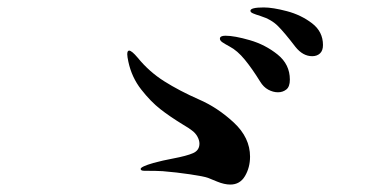

<svg xmlns="http://www.w3.org/2000/svg" viewBox="-20 -639 1040 516"><path d="M774 -513Q745 -551 727 -569Q709 -587 680 -596Q667 -600 660 -603Q653 -606 653 -610Q653 -619 689 -619Q713 -619 751 -609Q789 -599 818.5 -576.5Q848 -554 848 -518Q848 -503 840 -495.5Q832 -488 819 -488Q794 -488 774 -513ZM679 -420Q658 -454 638 -478.5Q618 -503 597 -514Q584 -521 577.5 -525.5Q571 -530 571 -535Q571 -543 586 -543Q610 -543 651.5 -531Q693 -519 726 -492.5Q759 -466 759 -425Q759 -406 749.5 -398.5Q740 -391 727 -391Q714 -391 701 -398Q688 -405 679 -420ZM539 -161Q528 -165 491 -170.5Q454 -176 417 -179Q402 -180 368 -180Q358 -180 358 -185Q358 -191 392 -201Q418 -208 445 -213Q482 -220 499 -227.5Q516 -235 516 -253Q516 -262 510.5 -272Q505 -282 495 -289Q489 -294 472 -304Q436 -326 410.5 -346Q385 -366 359.5 -398.5Q334 -431 325 -473Q322 -487 322 -493Q322 -503 327 -503Q334 -503 350 -484Q381 -446 421.5 -420.5Q462 -395 514 -372Q565 -350 608.5 -309.5Q652 -269 652 -218Q652 -189 638.5 -166Q625 -143 599 -143Q583 -143 563.5 -151Q544 -159 539 -161Z"/></svg>

Font: Shippori Mincho B1 ExtraBold
Style: Regular
Weight: 800
Designer: FONTDASU
Foundry: FONTDASU / Google Inc. / but / Adobe
Version: Version 3.110; ttfautohint (v1.8.3)